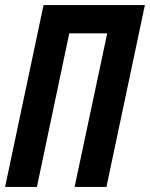

<svg xmlns="http://www.w3.org/2000/svg" viewBox="-22 -734 589 754"><path d="M-2 0H123L250 -603H399L271 0H396L547 -714H149Z"/></svg>

Font: Noto Sans ExtraCondensed
Style: Bold Italic
Weight: 700
Width: 2
Italic angle: -12°
Designer: Monotype Design Team
Foundry: Monotype Imaging Inc.
Version: Version 2.013